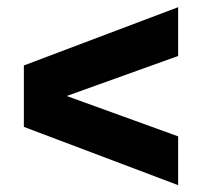

<svg xmlns="http://www.w3.org/2000/svg" viewBox="-20 -654 576 547"><path d="M487.5 -126.5 48 -292.5V-467.5L487.5 -633.5V-494.5L170 -380.5L487.5 -265.5Z"/></svg>

Font: Encode Sans SmCnd XBd
Style: Regular
Weight: 800
Width: 4
Designer: Multiple Designers
Foundry: Impallari Type
Version: Version 3.002; ttfautohint (v1.8.3) -l 8 -r 50 -G 200 -x 14 